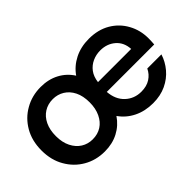

<svg xmlns="http://www.w3.org/2000/svg" viewBox="-73 -796 1096 1096"><g transform="rotate(-45 475.0 -248.0)"><path d="M287 12Q216 12 159 -21Q102 -54 69 -112Q52 -141 43.5 -175Q35 -209 35 -248Q35 -326 69 -384.5Q103 -443 160 -475Q217 -508 288 -508Q350 -508 398.5 -482.5Q447 -457 477 -410Q509 -456 560.5 -482Q612 -508 677 -508Q751 -508 805.5 -476Q860 -444 890 -389Q920 -335 920 -269Q920 -258 919.5 -246Q919 -234 918 -221H535Q540 -156 579.5 -119Q619 -82 676 -82Q719 -82 748.5 -101Q778 -120 793 -152H907Q893 -107 861.5 -69.5Q830 -32 783.5 -10Q737 12 677 12Q612 12 560.5 -13.5Q509 -39 477 -85Q446 -39 397.5 -13.5Q349 12 287 12ZM287 -86Q328 -86 358.5 -105.5Q389 -125 406.5 -162Q424 -199 424 -248Q424 -300 406 -336Q388 -372 357 -391Q326 -410 288 -410Q248 -410 217 -390.5Q186 -371 168.5 -334.5Q151 -298 151 -248Q151 -197 169.5 -160.5Q188 -124 218.5 -105Q249 -86 287 -86ZM539 -296H807Q804 -351 767 -383Q730 -415 676 -415Q642 -415 612.5 -401.5Q583 -388 563.5 -362Q544 -336 539 -296Z"/></g></svg>

Font: Rethink Sans SemiBold
Style: Regular
Weight: 600
Designer: The Rethink Sans project authors (Hans Thiessen). DM Sans designed by Colophon Foundry.
Foundry: Rethink Communications LLC
Version: Version 1.001